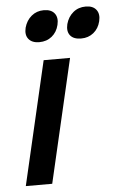

<svg xmlns="http://www.w3.org/2000/svg" viewBox="-51 -738 480 775"><g transform="rotate(-5 188.5 -350.5)"><path d="M127 -574Q98 -574 84 -591Q70 -608 77 -637Q85 -666 106 -683.5Q127 -701 156 -701Q186 -701 199.5 -683.5Q213 -666 206 -637Q199 -608 178 -591Q157 -574 127 -574ZM297 -574Q266 -574 252.5 -591Q239 -608 246 -637Q254 -666 275 -683.5Q296 -701 326 -701Q355 -701 368.5 -683.5Q382 -666 375 -637Q368 -608 347 -591Q326 -574 297 -574ZM245 -500 129 0H22L138 -500Z"/></g></svg>

Font: Elaine Sans Medium
Style: Italic
Weight: 500
Italic angle: -13°
Designer: Wei Huang
Foundry: Wei Huang
Version: Version 2.001;December 24, 2019;FontCreator 12.0.0.2547 64-b